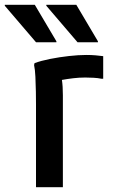

<svg xmlns="http://www.w3.org/2000/svg" viewBox="-59 -780 473 800"><path d="M91 0V-346Q91 -366 90.5 -397.5Q90 -429 88.5 -460Q87 -491 83 -509L85 -517Q112 -527 150 -534.5Q188 -542 228 -546.5Q268 -551 300 -551Q322 -551 339 -549.5Q356 -548 371 -546V-452H363Q349 -455 330.5 -456Q312 -457 296 -457Q271 -457 246 -454Q221 -451 199 -447Q203 -421 203 -383V0ZM91 -604 -39 -756V-760H86L176 -608V-604ZM264 -604 134 -756V-760H259L349 -608V-604Z"/></svg>

Font: Kufam Medium
Style: Regular
Weight: 500
Designer: Wael Morcos, Artur Schmal
Foundry: Original Type
Version: Version 1.300; ttfautohint (v1.8.3)